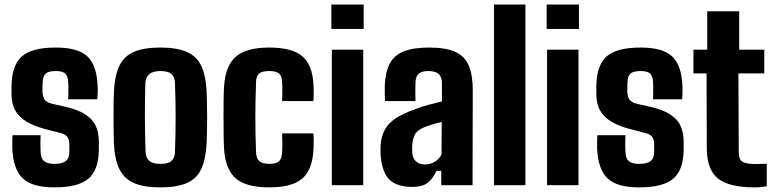

<svg xmlns="http://www.w3.org/2000/svg" viewBox="-20 -820 3428 850"><path d="M220.5 9.5Q122.5 9.5 80.8 -30.2Q39 -70 34.5 -161Q34 -180 34.5 -197Q35 -214 35.5 -221.5H160Q158.5 -192.5 159 -175.5Q159.5 -158.5 160 -145.5Q161 -117.5 176 -106Q191 -94.5 220.5 -94.5Q255 -94.5 270.8 -106.5Q286.5 -118.5 287 -146.5Q287 -159.5 287 -162.8Q287 -166 287 -168.8Q287 -171.5 287 -184Q286.5 -202 278.2 -213.8Q270 -225.5 248.5 -231L177 -249.5Q130 -262 97.5 -281.5Q65 -301 48 -330.5Q31 -360 31 -404Q31 -413 31 -420.8Q31 -428.5 31 -436Q31.5 -529 75.5 -569.2Q119.5 -609.5 227 -609.5Q324.5 -609.5 366.2 -570.8Q408 -532 412 -442.5Q413 -431.5 412.5 -409.8Q412 -388 411 -380.5H282Q282.5 -391.5 282.8 -406.5Q283 -421.5 282.8 -435.8Q282.5 -450 282 -458Q280.5 -483.5 268.8 -494.5Q257 -505.5 227 -505.5Q195 -505.5 182.5 -494.5Q170 -483.5 169 -458Q169 -455 168.5 -446.5Q168 -438 168 -416.5Q168.5 -393.5 177 -380Q185.5 -366.5 211 -360.5L274.5 -346Q346 -329.5 381.8 -294.2Q417.5 -259 417.5 -191Q417.5 -182.5 417.5 -174.2Q417.5 -166 417.5 -157.5Q417 -68 371.8 -29.2Q326.5 9.5 220.5 9.5Z M690 9.5Q617 9.5 573.2 -9.5Q529.5 -28.5 508.8 -70.8Q488 -113 484.5 -182Q483.5 -203 483 -234Q482.5 -265 482.5 -299.8Q482.5 -334.5 483 -366Q483.5 -397.5 484.5 -418.5Q488.5 -488.5 509.5 -530.5Q530.5 -572.5 574 -591Q617.5 -609.5 690 -609.5Q764 -609.5 807.5 -590Q851 -570.5 871 -528.5Q891 -486.5 894.5 -418.5Q895.5 -397.5 896.2 -366Q897 -334.5 897 -300.2Q897 -266 896.2 -234.8Q895.5 -203.5 894.5 -182Q890.5 -113 870.5 -70.8Q850.5 -28.5 807 -9.5Q763.5 9.5 690 9.5ZM690 -94.5Q725 -94.5 739.5 -108Q754 -121.5 754.5 -147.5Q756 -191.5 756.8 -229.8Q757.5 -268 757.5 -303.8Q757.5 -339.5 756.8 -376Q756 -412.5 754.5 -453.5Q754 -479 739.2 -492.2Q724.5 -505.5 690 -505.5Q656 -505.5 640.2 -491.2Q624.5 -477 623.5 -453Q622.5 -421 622 -384.2Q621.5 -347.5 621.5 -308Q621.5 -268.5 622.2 -228.2Q623 -188 624.5 -147.5Q625.5 -121.5 640.8 -108Q656 -94.5 690 -94.5Z M1229 -372.5Q1229.5 -383.5 1229.8 -399.5Q1230 -415.5 1229.8 -431.8Q1229.5 -448 1229 -458Q1228 -482 1216.2 -493.8Q1204.5 -505.5 1172 -505.5Q1140 -505.5 1127.2 -494.5Q1114.5 -483.5 1113.5 -458Q1112 -413 1111.2 -374Q1110.5 -335 1110.5 -298.5Q1110.5 -262 1111.2 -225Q1112 -188 1113.5 -145.5Q1114.5 -118.5 1128.2 -106.5Q1142 -94.5 1173.5 -94.5Q1205.5 -94.5 1216.8 -107.5Q1228 -120.5 1229 -146.5Q1230 -162 1230 -181.2Q1230 -200.5 1229 -229.5H1367Q1368.5 -221.5 1368.8 -199.8Q1369 -178 1368 -161Q1364 -70 1318.8 -30.2Q1273.5 9.5 1173.5 9.5Q1068 9.5 1022.8 -31Q977.5 -71.5 972 -161Q970.5 -186 970 -224.2Q969.5 -262.5 969.5 -304Q969.5 -345.5 970 -381.2Q970.5 -417 972 -437Q978 -530 1024.8 -569.8Q1071.5 -609.5 1172 -609.5Q1273 -609.5 1318.5 -570.8Q1364 -532 1368 -442.5Q1369 -425.5 1368.8 -402.2Q1368.5 -379 1367 -372.5Z M1447 -692V-800H1590V-692ZM1449 0V-600H1588V0Z M1805.5 7.5Q1737.5 7.5 1704.5 -24.2Q1671.5 -56 1665 -133Q1664.5 -142 1664.5 -155.5Q1664.5 -169 1665 -177Q1668 -217.5 1683.8 -246.2Q1699.5 -275 1732.8 -296.8Q1766 -318.5 1821.5 -338Q1850 -348.5 1876.5 -355.8Q1903 -363 1936.5 -371V-452Q1936.5 -479.5 1922 -492.5Q1907.5 -505.5 1876 -505.5Q1848.5 -505.5 1834.8 -494.5Q1821 -483.5 1819.5 -458.5Q1819 -451.5 1818.8 -432.5Q1818.5 -413.5 1818.8 -395Q1819 -376.5 1819.5 -372.5H1684.5Q1684 -380.5 1683.5 -401.5Q1683 -422.5 1683.5 -442.5Q1686 -500.5 1705 -537.5Q1724 -574.5 1766 -592Q1808 -609.5 1880.5 -609.5Q1954 -609.5 1996 -590.2Q2038 -571 2055.5 -529.2Q2073 -487.5 2073 -420.5L2072 0H1933.5V-63.5H1912.5Q1895 -27 1872 -9.8Q1849 7.5 1805.5 7.5ZM1862.5 -92Q1885.5 -92 1904.8 -103.8Q1924 -115.5 1934.5 -135.5L1935.5 -280Q1915.5 -275.5 1895 -269.5Q1874.5 -263.5 1856 -255.5Q1824.5 -242.5 1815.5 -221.8Q1806.5 -201 1805 -177Q1804.5 -164.5 1804.5 -159Q1804.5 -153.5 1805 -143Q1807.5 -118.5 1822 -105.2Q1836.5 -92 1862.5 -92Z M2167 0V-800H2306V0Z M2400 -692V-800H2543V-692ZM2402 0V-600H2541V0Z M2809.5 9.5Q2711.5 9.5 2669.8 -30.2Q2628 -70 2623.5 -161Q2623 -180 2623.5 -197Q2624 -214 2624.5 -221.5H2749Q2747.5 -192.5 2748 -175.5Q2748.5 -158.5 2749 -145.5Q2750 -117.5 2765 -106Q2780 -94.5 2809.5 -94.5Q2844 -94.5 2859.8 -106.5Q2875.5 -118.5 2876 -146.5Q2876 -159.5 2876 -162.8Q2876 -166 2876 -168.8Q2876 -171.5 2876 -184Q2875.5 -202 2867.2 -213.8Q2859 -225.5 2837.5 -231L2766 -249.5Q2719 -262 2686.5 -281.5Q2654 -301 2637 -330.5Q2620 -360 2620 -404Q2620 -413 2620 -420.8Q2620 -428.5 2620 -436Q2620.5 -529 2664.5 -569.2Q2708.5 -609.5 2816 -609.5Q2913.5 -609.5 2955.2 -570.8Q2997 -532 3001 -442.5Q3002 -431.5 3001.5 -409.8Q3001 -388 3000 -380.5H2871Q2871.5 -391.5 2871.8 -406.5Q2872 -421.5 2871.8 -435.8Q2871.5 -450 2871 -458Q2869.5 -483.5 2857.8 -494.5Q2846 -505.5 2816 -505.5Q2784 -505.5 2771.5 -494.5Q2759 -483.5 2758 -458Q2758 -455 2757.5 -446.5Q2757 -438 2757 -416.5Q2757.5 -393.5 2766 -380Q2774.5 -366.5 2800 -360.5L2863.5 -346Q2935 -329.5 2970.8 -294.2Q3006.5 -259 3006.5 -191Q3006.5 -182.5 3006.5 -174.2Q3006.5 -166 3006.5 -157.5Q3006 -68 2960.8 -29.2Q2915.5 9.5 2809.5 9.5Z M3321 9.5Q3207 9.5 3158.2 -30Q3109.5 -69.5 3109 -163L3108 -495H3050V-600H3111V-770H3252.5V-600H3363.5V-495H3249L3250.5 -146.5Q3250.5 -115 3266.2 -104.5Q3282 -94 3321.5 -94Q3335 -94 3347.2 -94.5Q3359.5 -95 3374.5 -95V4.5Q3362.5 6.5 3349.8 8Q3337 9.5 3321 9.5Z"/></svg>

Font: Big Shoulders Thin ExtraBold
Style: Regular
Weight: 800
Version: Version 2.002